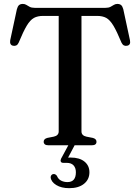

<svg xmlns="http://www.w3.org/2000/svg" viewBox="-20 -740 714 978"><path d="M157.5 -700H516.5Q533 -700 542.8 -705.2Q552.5 -710.5 560.2 -715.2Q568 -720 577.5 -720Q590 -720 597 -714Q604 -708 608 -693L642 -535Q644.5 -523 640.8 -515.8Q637 -508.5 627 -507Q618 -505 611 -508.8Q604 -512.5 599 -522.5Q575 -580.5 557.5 -609.5Q540 -638.5 521.2 -648.8Q502.5 -659 474 -659H395V-70.5Q395 -60 401.5 -53.2Q408 -46.5 420 -44L453 -37.5Q471.5 -32.5 471.5 -18Q471.5 0 447.5 0H226.5Q214 0 208.2 -5Q202.5 -10 202.5 -18Q202.5 -32.5 221 -37.5L254 -44Q266 -46.5 272.5 -53.2Q279 -60 279 -70.5V-659H200Q172 -659 153 -648.8Q134 -638.5 116.5 -609.5Q99 -580.5 75 -522.5Q70.5 -512.5 63.2 -508.8Q56 -505 47 -507Q37.5 -508.5 33.8 -515.8Q30 -523 32 -535L66 -693Q70 -708 77 -714Q84 -720 96.5 -720Q106.5 -720 114 -715.2Q121.5 -710.5 131.2 -705.2Q141 -700 157.5 -700ZM331 -5.5H363L322.5 71L303 65Q311 63.5 319.8 63Q328.5 62.5 340 62.5Q385 62.5 410.2 83Q435.5 103.5 435.5 137.5Q435.5 174 408 196.2Q380.5 218.5 332.5 218.5Q292.5 218.5 266.5 202.5Q240.5 186.5 238 163.5Q238 156 242.2 151.5Q246.5 147 252 146.5Q258 146 262.5 148.8Q267 151.5 270 156Q277 173 291.5 180.2Q306 187.5 323.5 187.5Q366.5 187.5 366.5 137.5Q366.5 115.5 354.8 102.5Q343 89.5 319.5 89.5H302.5Q292.5 89.5 289.8 83.2Q287 77 291 68.5Z"/></svg>

Font: Fraunces 16pt
Style: Regular
Weight: 400
Version: Version 1.000;[b76b70a41]